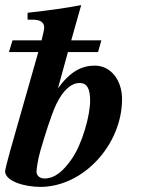

<svg xmlns="http://www.w3.org/2000/svg" viewBox="-34 -719 554 752"><path d="M232 -515H350L363 -561H245L284 -699C214 -686 163 -679 74 -669V-642H93C123 -642 139 -632 139 -612C139 -605 136 -588 129 -561H15L1 -515H116L6 -129C-4 -93 -14 -54 -14 -48C-14 -11 58 13 124 13C292 13 444 -152 444 -331C444 -404 401 -462 337 -462C286 -462 241 -439 193 -373ZM319 -325C319 -267 289 -158 248 -98C214 -48 180 -20 140 -20C122 -20 109 -31 109 -47C109 -55 114 -94 124 -128C141 -186 164 -262 186 -310C212 -365 245 -394 278 -394C307 -394 319 -371 319 -325Z"/></svg>

Font: XITS
Style: Bold Italic
Weight: 700
Italic angle: -16.33°
Designer: MicroPress Inc., with final additions and corrections provided by Coen Hoffman, Elsevier (retired)
Version: Version 1.105